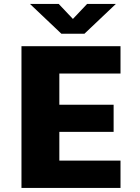

<svg xmlns="http://www.w3.org/2000/svg" viewBox="-20 -928 690 948"><path d="M86 0V-700H575V-565H273V-411H541V-277H273V-135H575V0ZM128 -908.5H270L340 -834.5L410 -908.5H552L397 -761.5H283Z"/></svg>

Font: Trispace Thin ExtraBold
Style: Regular
Weight: 800
Version: Version 1.210